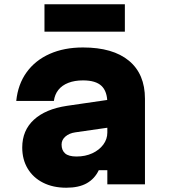

<svg xmlns="http://www.w3.org/2000/svg" viewBox="-20 -862 790 898"><path d="M492 -396V-266L332 -243Q304 -239 286 -223.5Q268 -208 268 -186Q268 -159 284.5 -144.5Q301 -130 338 -130Q379 -130 411.5 -145Q444 -160 463 -185.5Q482 -211 482 -242V-380Q482 -434 455 -460Q428 -486 368 -486Q329 -486 299.5 -474.5Q270 -463 253 -441.5Q236 -420 232 -390H56Q64 -468 104.5 -524Q145 -580 212.5 -610Q280 -640 368 -640Q508 -640 583 -578Q658 -516 658 -400V0H482V-66H442Q423 -26 386 -5Q349 16 290 16Q228 16 181.5 -7.5Q135 -31 109.5 -73.5Q84 -116 84 -172Q84 -252 138.5 -302Q193 -352 293 -367ZM188 -714V-842H564V-714Z"/></svg>

Font: Martian Mono SemiExpanded ExtraBold
Style: Regular
Weight: 800
Width: 6
Designer: Roman Shamin
Foundry: Evil Martians
Version: Version 1.000